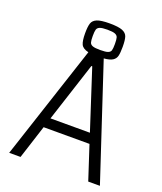

<svg xmlns="http://www.w3.org/2000/svg" viewBox="-156 -966 901 1066"><g transform="rotate(20 294.5 -433.0)"><path d="M563 0H494L429 -199H158L94 0H27L249 -675Q215 -683 205.5 -703Q196 -723 196 -768Q196 -808 202.5 -827.5Q209 -847 232 -856.5Q255 -866 306 -866Q358 -866 381.5 -856.5Q405 -847 411.5 -827.5Q418 -808 418 -768Q418 -733 413.5 -714.5Q409 -696 392.5 -685.5Q376 -675 341 -672ZM241 -768Q241 -742 244.5 -730.5Q248 -719 261.5 -714Q275 -709 306 -709Q338 -709 351.5 -714Q365 -719 368.5 -730Q372 -741 372 -768Q372 -795 368.5 -806.5Q365 -818 351.5 -823.5Q338 -829 306 -829Q275 -829 261.5 -823.5Q248 -818 244.5 -806.5Q241 -795 241 -768ZM177 -258H410L296 -609H291Z"/></g></svg>

Font: Saira Semi Condensed Light
Style: Regular
Weight: 300
Width: 4
Designer: Hector Gatti with collaboration of the Omnibus-Type team
Foundry: Omnibus-Type
Version: Version 1.001; ttfautohint (v1.8)